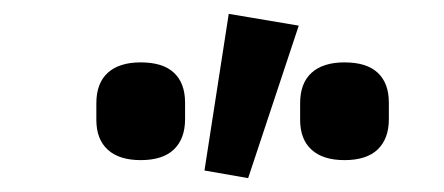

<svg xmlns="http://www.w3.org/2000/svg" viewBox="-20 -836 640 277"><path d="M477 -605Q446 -605 429.5 -620Q413 -635 413 -663V-687Q413 -716 429.5 -731Q446 -746 477 -746Q509 -746 525 -731Q541 -716 541 -688V-664Q541 -636 525 -620.5Q509 -605 477 -605ZM183 -605Q152 -605 135.5 -620Q119 -635 119 -663V-687Q119 -716 135.5 -731Q152 -746 183 -746Q215 -746 231 -731Q247 -716 247 -688V-664Q247 -636 231 -620.5Q215 -605 183 -605ZM411 -799 338 -579 275 -590 310 -816Z"/></svg>

Font: IBM Plex Sans Var
Style: Regular
Weight: 400
Designer: Mike Abbink, Paul van der Laan, Pieter van Rosmalen
Foundry: Bold Monday
Version: Version 3.000